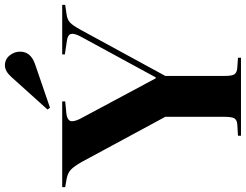

<svg xmlns="http://www.w3.org/2000/svg" viewBox="-145 -874 1004 784"><g transform="rotate(-90 357.0 -482.0)"><path d="M309.1 -779.8 301.8 -790 435.1 -938Q458.5 -963.9 481.9 -963.9Q506.8 -963.9 522.5 -944.8Q538.1 -925.8 538.1 -901.9Q538.1 -858.4 486.8 -840.8ZM194.8 0V-12.2L241.2 -15.1Q259.8 -16.6 265.9 -27.3Q272 -38.1 272 -68.8V-309.1L87.9 -649.9Q70.3 -681.2 56.4 -694.3Q42.5 -707.5 19 -711.9L-15.1 -717.8V-730H335V-717.8L285.2 -712.9Q261.2 -710 255.6 -697.8Q250 -685.5 263.2 -658.2L429.2 -348.1H433.1L601.1 -657.2Q614.3 -683.1 609.9 -695.6Q605.5 -708 582 -710.9L526.9 -719.2V-730H729V-717.8L689 -711.9Q668.9 -709 657 -698Q645 -687 627.9 -655.8L439 -309.1V-64.9Q439 -36.6 445.8 -26.6Q452.6 -16.6 472.2 -15.1L513.2 -12.2V0Z"/></g></svg>

Font: Display Regular
Style: Bold
Weight: 700
Designer: Latin by Veronika Burian and Jose Scaglione. Greek by Irene Vlachou. Cyrillic by Vera Evstafieva.
Foundry: TypeTogether
Version: Version 3.002